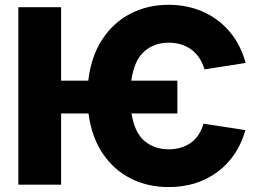

<svg xmlns="http://www.w3.org/2000/svg" viewBox="-20 -757 1072 787"><path d="M707 -426.3V-292H519Q531.7 -213.4 572.3 -179.2Q612.8 -145 671.4 -145Q722.7 -145 760.3 -170.4Q797.9 -195.8 814.5 -250L985.8 -223.6Q955.1 -114.7 871.6 -52.5Q788.1 9.8 671.4 9.8Q585.4 9.8 515.9 -25.4Q446.3 -60.5 400.9 -127.9Q355.5 -195.3 342.8 -292H230.5V0H55.2V-727.5H230.5V-426.3H341.8Q353.5 -525.4 398.7 -594.7Q443.8 -664.1 514.2 -700.7Q584.5 -737.3 671.4 -737.3Q746.1 -737.3 810.1 -709.7Q874 -682.1 919.9 -628.9Q965.8 -575.7 986.8 -499L818.4 -472.7Q801.3 -527.8 762.9 -554.9Q724.6 -582 671.4 -582Q611.8 -582 570.8 -545.7Q529.8 -509.3 518.1 -426.3Z"/></svg>

Font: Inter Extra Bold
Style: Regular
Weight: 800
Designer: Rasmus Andersson
Foundry: rsms
Version: Version 4.000;git-3c8e0fc